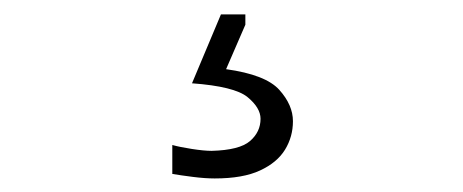

<svg xmlns="http://www.w3.org/2000/svg" viewBox="-20 -35 656 272"><path d="M284.2 217.8Q324.2 217.8 348.4 206.5Q372.6 195.3 383.8 177Q395 158.7 395 136.7Q395 113.8 375.7 92.3Q356.4 70.8 300.3 63L327.6 0V-14.6H293L252 83Q312 87.4 330.6 102.5Q349.1 117.7 349.1 133.3Q349.1 151.9 334.2 164.8Q319.3 177.7 279.8 178.7Q269 178.7 251.7 176Q234.4 173.3 224.1 170.4V211.4Q235.8 213.4 253.2 215.6Q270.5 217.8 284.2 217.8Z"/></svg>

Font: Pinar VF
Style: Regular
Weight: 300
Designer: Amin Abedi
Version: Version 2.000